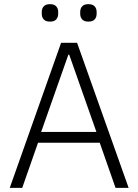

<svg xmlns="http://www.w3.org/2000/svg" viewBox="-20 -904 665 924"><path d="M536 0 460 -217H163L87 0H27L274 -698H351L599 0ZM313 -641H309L178 -269H444ZM221 -800Q200 -800 190.5 -810.5Q181 -821 181 -837V-847Q181 -863 190.5 -873.5Q200 -884 221 -884Q241 -884 250.5 -873.5Q260 -863 260 -847V-837Q260 -821 250.5 -810.5Q241 -800 221 -800ZM405 -800Q385 -800 375.5 -810.5Q366 -821 366 -837V-847Q366 -863 375.5 -873.5Q385 -884 405 -884Q426 -884 435.5 -873.5Q445 -863 445 -847V-837Q445 -821 435.5 -810.5Q426 -800 405 -800Z"/></svg>

Font: IBM Plex Thai Light
Style: Regular
Weight: 300
Designer: Mike Abbink, Paul van der Laan, Pieter van Rosmalen, Ben Mitchell, Mark Frömberg
Foundry: Bold Monday
Version: Version 1.0